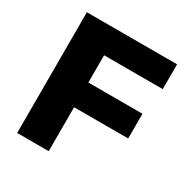

<svg xmlns="http://www.w3.org/2000/svg" viewBox="-162 -833 931 965"><g transform="rotate(30 303.5 -350.5)"><path d="M68 -700.6H591.7L591.3 -556.7H251.1V-398.4H565.1V-255H251.1V0H68Z"/></g></svg>

Font: Alexandria
Style: Regular
Weight: 400
Designer: Mohamed Gaber
Foundry: Kief Type Foundry
Version: Version 5.100